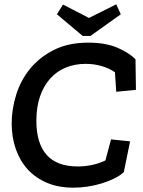

<svg xmlns="http://www.w3.org/2000/svg" viewBox="-20 -857 662 887"><path d="M552 -62Q534 -45 507 -32Q480 -19 449 -9.5Q418 0 384.5 5Q351 10 319 10Q250 10 197 -12.5Q144 -35 108 -74.5Q72 -114 53 -168.5Q34 -223 34 -287Q34 -353 55 -420Q76 -487 119.5 -540Q163 -593 229.5 -626.5Q296 -660 388 -660Q468 -660 522.5 -636.5Q577 -613 606 -583L608 -442L517 -433L511 -523Q486 -541 450.5 -551.5Q415 -562 376 -562Q325 -562 283 -544.5Q241 -527 211 -493Q181 -459 164.5 -410.5Q148 -362 148 -299Q148 -195 195.5 -141.5Q243 -88 339 -88Q376 -88 410 -96Q444 -104 467 -116L493 -213L581 -204ZM243 -791 271 -836 391 -774 517 -837 538 -791 398 -691H362Z"/></svg>

Font: Zilla Slab SemiBold
Style: Regular
Weight: 600
Designer: Typotheque.com
Foundry: Typotheque type foundry
Version: Version 1.0; 2017